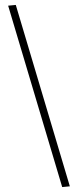

<svg xmlns="http://www.w3.org/2000/svg" viewBox="-20 -745 318 778"><path d="M44 -725 13 -722 232 13 263 10Z"/></svg>

Font: Sprat
Style: Regular
Weight: 400
Designer: Ethan Nakache
Foundry: Collletttivo
Version: Version 2.000;Glyphs 3.2 (3217)